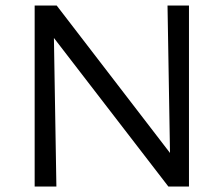

<svg xmlns="http://www.w3.org/2000/svg" viewBox="-20 -678 814 698"><path d="M667 -658V0H592L176 -540L185 0H106V-658H186L598 -122L589 -658Z"/></svg>

Font: Ysabeau SC Medium
Style: Regular
Weight: 500
Designer: Christian Thalmann (Catharsis Fonts)
Version: Version 0.003